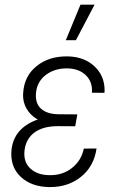

<svg xmlns="http://www.w3.org/2000/svg" viewBox="-20 -774 506 805"><path d="M27.8 -140.6Q35.2 -236.3 138.2 -272.9Q107.4 -290 90.8 -319.3Q76.7 -344.7 76.7 -374.5Q76.7 -378.9 77.1 -383.3Q81.1 -455.1 133.8 -497.1Q184.1 -537.6 258.8 -537.6Q262.2 -537.6 265.6 -537.6Q335.9 -535.6 378.9 -493.2Q418.5 -454.1 418.5 -395.5Q418.5 -390.1 418 -384.8L365.2 -385.3Q365.7 -389.6 365.7 -393.6Q366.2 -433.1 339.8 -458.5Q311.5 -486.3 262.7 -487.3Q260.7 -487.3 259.3 -487.3Q209 -487.3 172.9 -460.4Q135.7 -432.6 130.9 -384.8Q130.4 -378.4 130.4 -372.6Q130.4 -337.9 151.9 -318.4Q177.2 -294.9 229 -294.9L304.2 -294.4L295.4 -244.6L223.1 -245.1Q159.7 -245.1 123.5 -217.8Q87.4 -190.4 82.5 -140.1Q82 -134.3 82 -128.9Q82 -90.8 107.4 -67.4Q136.7 -40 187.5 -39.6Q189 -39.6 190.9 -39.6Q243.2 -39.6 281.2 -69.3Q320.8 -100.1 331.5 -150.9L384.8 -151.4Q374 -75.7 318.4 -31.7Q265.1 10.3 191.4 10.3Q188 10.3 184.6 10.3Q111.3 8.8 67.4 -32.2Q27.3 -69.3 27.3 -128.4Q27.3 -134.8 27.8 -140.6ZM317.4 -754.4H376.5L298.3 -605.5H255.9Z"/></svg>

Font: MAUL Condensed Light Italic
Style: Light Italic
Weight: 300
Italic angle: -12°
Designer: MAUL
Version: Version 1.0; 2020; ttfautohint (v1.8.3)